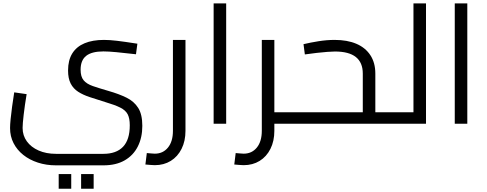

<svg xmlns="http://www.w3.org/2000/svg" viewBox="-20 -738 2903 1145"><path d="M313.9 248Q256 248 206 231.7Q156 215.4 118.8 185.8Q81.6 156.2 60.8 115.6Q40 75 40 25.8Q40 6 43.3 -27.5Q46.6 -61 52.2 -102.4Q57.8 -143.8 64.8 -187.2L138.8 -176.6Q127.6 -109.2 121.2 -53.9Q114.8 1.4 114.8 25Q114.8 70.1 140.1 105Q165.4 139.9 210.4 159.6Q255.5 179.4 313.9 179.4H596.9Q673.4 179.4 713.7 137.4Q753.9 95.3 753.9 9.2Q753.9 -32.5 741.5 -56.4Q729.1 -80.3 697.3 -96.3Q665.6 -112.3 606.6 -129.7Q556.6 -145.3 515.8 -158.7Q475.1 -172.1 446.1 -190.8Q417.1 -209.5 401.5 -239.8Q385.9 -270.1 385.9 -317.9Q385.9 -378.9 411.1 -419.5Q436.4 -460 484.3 -480Q532.2 -500 599.6 -500Q633.7 -500 677.3 -494.8Q720.9 -489.6 799.3 -477.4L790.9 -414.4Q721 -422.4 674 -426.9Q627 -431.4 596.6 -431.4Q527.5 -431.4 494.1 -405.1Q460.7 -378.7 460.7 -322.3Q460.7 -280.8 478.8 -259.1Q496.9 -237.4 534.1 -224.6Q571.3 -211.8 627.3 -195.6Q689.5 -177.8 734.5 -155.6Q779.5 -133.4 804.1 -94.6Q828.7 -55.8 828.7 12.6Q828.7 82.2 802 135.3Q775.3 188.4 723.7 218.2Q672.1 248 596.9 248ZM330 387.6V300H404.8V387.6ZM463.7 387.6V300H538.5V387.6Z M903.1 247Q890.1 247 875.6 245.5Q861.1 244 847.1 243L855.5 174.8Q870.3 175.8 882.2 177.1Q894.1 178.4 903.1 178.4Q952 178.4 981.6 142.1Q1011.3 105.7 1011.3 42V-500H1086.1V42Q1086.1 103 1062.9 149.5Q1039.7 196 998.4 221.5Q957.1 247 903.1 247Z M1254 0V-717.9H1328.8V0Z M1616.1 0V-68.6H1723.7V0ZM1433.1 247Q1420.1 247 1405.6 245.5Q1391.1 244 1377.1 243L1385.5 174.8Q1400.3 175.8 1412.2 177.1Q1424.1 178.4 1433.1 178.4Q1482 178.4 1511.6 142.1Q1541.3 105.7 1541.3 42V-500H1616.1V42Q1616.1 103 1592.9 149.5Q1569.7 196 1528.4 221.5Q1487.1 247 1433.1 247ZM1723.7 0V-68.6Q1736.9 -68.6 1740.3 -59.1Q1743.7 -49.7 1743.7 -34.3Q1743.7 -18.8 1740.3 -9.4Q1736.9 0 1723.7 0Z M2218.3 0V-68.6H2325.9V0ZM1798 -413.4 1790 -474.6Q1831 -484.4 1879.8 -492.2Q1928.6 -500 1975.4 -500Q2051 -500 2105.1 -476.9Q2159.2 -453.8 2188.7 -408.8Q2218.3 -363.7 2218.3 -299.3V0H1724V-68.6H2166.1L2143.5 -48.1V-299.3Q2143.5 -364.9 2102.2 -397.9Q2060.9 -430.8 1977.2 -430.8Q1959.8 -430.8 1931.6 -428.6Q1903.4 -426.4 1869.2 -422.6Q1835 -418.8 1798 -413.4ZM1724 0Q1711.4 0 1707.7 -9.4Q1704 -18.8 1704 -34.3Q1704 -49.7 1707.7 -59.1Q1711.4 -68.6 1724 -68.6ZM2325.9 0V-68.6Q2339.1 -68.6 2342.5 -59.1Q2345.9 -49.7 2345.9 -34.3Q2345.9 -18.8 2342.5 -9.4Q2339.1 0 2325.9 0Z M2445.7 0V-717.9H2520.5V0ZM2326 0V-68.6H2445.7V0ZM2326 0Q2313.4 0 2309.7 -9.4Q2306 -18.8 2306 -34.3Q2306 -49.7 2309.7 -59.1Q2313.4 -68.6 2326 -68.6Z M2692 0V-717.9H2766.8V0Z"/></svg>

Font: Titillium Web
Style: Bold
Weight: 700
Designer: Mohamed Gaber, Accademia di Belle Arti di Urbino
Foundry: Kief Type Foundry, Accademia di Belle Arti di Urbino
Version: Version 3.000